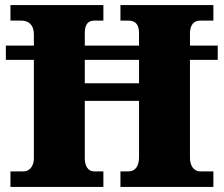

<svg xmlns="http://www.w3.org/2000/svg" viewBox="-20 -734 878 754"><path d="M21 0H386V-61H349C325 -61 313 -84 313 -111V-338H526V-117C526 -84 513 -61 485 -61H453V0H818V-61H765C742 -61 726 -83 726 -113V-499H835V-555H726V-602C726 -636 741 -653 765 -653H818V-714H453V-653H484C514 -653 526 -636 526 -602V-555H313V-605C313 -636 325 -653 349 -653H386V-714H21V-653H65C92 -653 113 -636 113 -600V-555H3V-499H113V-111C113 -84 97 -61 74 -61H21ZM313 -407V-499H526V-407Z"/></svg>

Font: Noto Serif Lao Black
Style: Regular
Weight: 900
Designer: Monotype Design Team
Foundry: Monotype Imaging Inc.
Version: Version 2.003